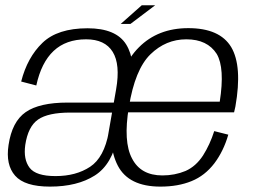

<svg xmlns="http://www.w3.org/2000/svg" viewBox="-20 -705 969 730"><path d="M442 -158 478.5 -364.5Q498 -474 459.8 -535.8Q421.5 -597.5 313 -597.5Q199 -597.5 141.5 -542.2Q84 -487 60.5 -395L118 -380Q137 -467.5 184 -511.5Q231 -555.5 307.5 -555.5Q379 -555.5 408.5 -507.8Q438 -460 421.5 -365.5L388 -174L394 -161.5ZM170 4.5Q274 4.5 340.5 -37.8Q407 -80 427.5 -186.5L393.5 -202.5Q376 -106 322.5 -70.8Q269 -35.5 191 -35.5Q116.5 -35.5 92.5 -67.2Q68.5 -99 76 -153.5Q86.5 -224 124.8 -250.5Q163 -277 247.5 -277Q313.5 -277 411.5 -277L418 -315Q313 -315 237 -315Q130 -315 77.8 -278.8Q25.5 -242.5 12.5 -153.5Q1 -78.5 37.5 -37Q74 4.5 170 4.5ZM590 4.5 597.5 -38Q515 -38 482 -102.5Q448 -166 470 -298Q493 -441 552 -498.5Q610.5 -555.5 688.5 -555.5Q768.5 -555.5 804 -500Q835.5 -446.5 815.5 -318.5H465L458 -278H870Q873 -289 875 -300Q902 -453.5 859 -526Q815.5 -598 696 -598Q580.5 -598 508 -525Q435 -452.5 409.5 -298.5Q386.5 -154.5 428 -75Q469.5 4.5 590 4.5ZM597.5 -38 590 4.5Q657.5 4.5 708.5 -16.5Q759 -37 795 -84Q830 -130.5 848 -193L794.5 -206.5Q778.5 -156 752 -114Q725 -72.5 685.5 -55Q644.5 -38 597.5 -38ZM439 -614H476L570 -685H519Z"/></svg>

Font: Anybody Thin Light
Style: Italic
Weight: 300
Italic angle: -10°
Version: Version 1.113;gftools[0.9.25]